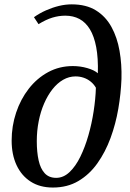

<svg xmlns="http://www.w3.org/2000/svg" viewBox="-20 -851 596 882"><path d="M223 10.5Q163 10.5 120.8 -16.8Q78.5 -44 56 -92.5Q33.5 -141 33.5 -205Q33.5 -272 54 -333.5Q74.5 -395 112.2 -443.5Q150 -492 201.5 -519.8Q253 -547.5 314.5 -547.5Q349 -547.5 381 -538.2Q413 -529 429.5 -514.5Q431.5 -584 422 -634.2Q412.5 -684.5 393 -716.5Q373.5 -748.5 345 -763.8Q316.5 -779 280 -779Q250 -779 220.5 -770Q191 -761 157 -740L136 -772Q162 -790.5 191.5 -803.5Q221 -816.5 250.8 -823.8Q280.5 -831 309.5 -831Q376 -831 420.8 -803.2Q465.5 -775.5 492 -727.2Q518.5 -679 529.2 -617.2Q540 -555.5 538 -488Q535.5 -421.5 523.5 -351.5Q511.5 -281.5 487.8 -217Q464 -152.5 427.5 -101Q391 -49.5 340.2 -19.5Q289.5 10.5 223 10.5ZM238 -34Q271.5 -34 299.5 -60.5Q327.5 -87 349 -131Q370.5 -175 386 -229Q401.5 -283 410.2 -340Q419 -397 420.5 -448Q411 -464.5 396.5 -476.2Q382 -488 364.2 -494Q346.5 -500 327 -500Q297 -500 270 -484.5Q243 -469 221 -441Q199 -413 182.8 -375.8Q166.5 -338.5 157.8 -294.2Q149 -250 149 -202.5Q149 -152 157.5 -114Q166 -76 185.5 -55Q205 -34 238 -34Z"/></svg>

Font: Merriweather 60pt Medium
Style: Italic
Weight: 500
Italic angle: -7.8°
Version: Version 2.101